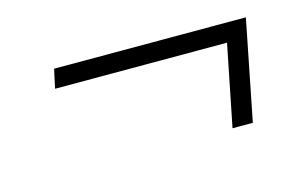

<svg xmlns="http://www.w3.org/2000/svg" viewBox="-44 -465 656 411"><g transform="rotate(-15 284.5 -260.0)"><path d="M475 -149H430L466 -329H85L94 -371H519Z"/></g></svg>

Font: Idrija
Style: Italic
Weight: 300
Italic angle: -11.3°
Designer: Julieta Ulanovsky
Foundry: Julieta Ulanovsky
Version: Version 7.200